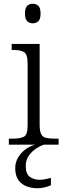

<svg xmlns="http://www.w3.org/2000/svg" viewBox="-20 -770 342 1022"><path d="M155 -646Q137 -646 125 -657Q113 -668 113 -698Q113 -728 125 -739Q137 -750 155 -750Q172 -750 184 -739Q196 -728 196 -698Q196 -668 184 -657Q172 -646 155 -646ZM27 0V-32H47Q90 -32 108.5 -43Q127 -54 127 -102V-431Q127 -481 108.5 -492.5Q90 -504 52 -504H42V-536H191V-105Q191 -72 199 -56.5Q207 -41 224.5 -36.5Q242 -32 271 -32H292V0ZM182 232Q125 232 93 205Q61 178 61 125Q61 95 76 69Q91 43 115.5 25Q140 7 167 0H214Q195 6 172.5 20.5Q150 35 133.5 58.5Q117 82 117 114Q117 155 138.5 171Q160 187 190 187Q204 187 218 184.5Q232 182 251 177V216Q236 223 216.5 227.5Q197 232 182 232Z"/></svg>

Font: Noto Serif Malayalam Light
Style: Regular
Weight: 300
Designer: Indian type Foundry, Jelle Bosma, Monotype Design Team
Foundry: Monotype Imaging Inc.
Version: Version 2.104; ttfautohint (v1.8.4.7-5d5b)